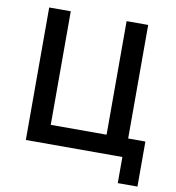

<svg xmlns="http://www.w3.org/2000/svg" viewBox="-90 -781 917 999"><g transform="rotate(10 368.0 -281.0)"><path d="M599 0H89V-700H203V-100H498V-700H612V-100H703V138H599Z"/></g></svg>

Font: Tilda Sans Semibold
Style: Regular
Weight: 600
Designer: ParaType Ltd
Foundry: ParaType Ltd
Version: Version 1.009